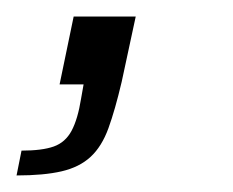

<svg xmlns="http://www.w3.org/2000/svg" viewBox="-51 -102 281 232"><path d="M-31 110 -25 80Q0 80 14 75Q28 70 35.5 56Q43 42 47 17L50 0H21L38 -82H113L96 -3Q88 31 80 53Q72 75 58.5 87.5Q45 100 23.5 105Q2 110 -31 110Z"/></svg>

Font: Saira Expanded Light
Style: Italic
Weight: 300
Width: 7
Italic angle: -12°
Designer: Hector Gatti with collaboration of the Omnibus-Type team
Foundry: Omnibus-Type
Version: Version 1.101